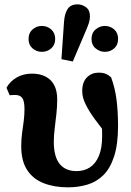

<svg xmlns="http://www.w3.org/2000/svg" viewBox="-20 -824 587 860"><path d="M284.5 15.1Q223.5 15.1 176 -3.3Q128.4 -21.8 101.7 -62.4Q75.1 -103 75.1 -169.3Q75.1 -199.9 78.8 -227.3Q82.6 -254.8 86.2 -281.5Q89.7 -308.3 89.7 -335.5Q89.7 -370.6 80 -384.6Q70.3 -398.6 48.6 -398.6Q43.1 -398.6 35.8 -398.3Q28.4 -398 23.2 -397.4L9.1 -431Q24.5 -459.2 54.4 -476.7Q84.4 -494.2 123.3 -494.2Q158.1 -494.2 183.6 -481.3Q209.1 -468.5 222.7 -442.9Q236.3 -417.3 236.3 -378.2Q236.3 -348.1 232.7 -314.9Q229.1 -281.6 225.1 -249.3Q221 -216.9 221 -189.5Q221 -122.5 247 -90Q273 -57.6 322.8 -57.6Q356.7 -57.6 382.5 -74.1Q408.3 -90.7 422.9 -125.6Q437.5 -160.6 437.5 -214.4Q437.5 -243.7 436 -267Q434.5 -290.2 431.1 -316.1L463.9 -310.5V-211.6Q432.2 -253.2 405.8 -288.8Q379.4 -324.4 363.9 -356Q348.3 -387.6 348.3 -415.3Q348.3 -456.9 369.7 -477.7Q391 -498.6 421.5 -498.6Q441.3 -498.6 453.9 -493.3Q466.4 -488.1 477.7 -477.5Q495.5 -429.6 502.1 -376.3Q508.7 -323.1 508.7 -260.1Q508.7 -177.9 491.3 -124Q473.9 -70.2 443.4 -39.9Q412.9 -9.6 372.1 2.7Q331.2 15.1 284.5 15.1ZM167.3 -591.8Q143.9 -591.8 125.9 -607.2Q107.9 -622.5 107.9 -649.5Q107.9 -676.7 125.9 -692.3Q143.9 -707.8 167.3 -707.8Q191.4 -707.8 209.3 -692.3Q227.2 -676.7 227.2 -649.5Q227.2 -622.5 209.3 -607.2Q191.4 -591.8 167.3 -591.8ZM306.1 -548.5 255.2 -558.9 266.7 -725.5Q269 -761.8 282.5 -783.1Q296 -804.5 327.8 -804.5Q347.9 -804.5 365.4 -791.5Q382.9 -778.5 382.9 -750.8Q382.9 -736 377.7 -719.9Q372.5 -703.8 360.2 -675.9ZM449.6 -591.8Q426.9 -591.8 408.4 -607.2Q389.9 -622.5 389.9 -649.5Q389.9 -676.7 408.4 -692.3Q426.9 -707.8 449.6 -707.8Q473.7 -707.8 491.4 -692.3Q509 -676.7 509 -649.5Q509 -622.5 491.4 -607.2Q473.7 -591.8 449.6 -591.8Z"/></svg>

Font: Source Serif 4 Variable
Style: Regular
Weight: 400
Designer: Frank Grießhammer
Foundry: Adobe
Version: Version 4.005;hotconv 1.1.0;makeotfexe 2.6.0